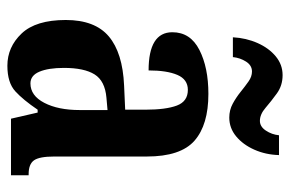

<svg xmlns="http://www.w3.org/2000/svg" viewBox="-156 -638 804 533"><g transform="rotate(90 246.5 -372.0)"><path d="M163 10Q111 10 73.5 -29.5Q36 -69 36 -152Q36 -233 81.5 -271.5Q127 -310 218 -314L285 -317V-373Q285 -430 273.5 -460.5Q262 -491 230 -491Q201 -491 188.5 -462Q176 -433 176 -382Q70 -382 70 -448Q70 -498 119 -523Q168 -548 241 -548Q327 -548 371 -509.5Q415 -471 415 -377V-120Q415 -79 425.5 -64Q436 -49 464 -49H467V0H310L293 -74H285Q258 -34 234 -12Q210 10 163 10ZM212 -54Q246 -54 266 -92.5Q286 -131 286 -191V-268L252 -265Q205 -261 187 -232Q169 -203 169 -147Q169 -104 179.5 -79Q190 -54 212 -54ZM307 -606Q286 -606 268.5 -615.5Q251 -625 235.5 -637.5Q220 -650 206.5 -659.5Q193 -669 179 -669Q162 -669 151.5 -652.5Q141 -636 139 -616H84Q86 -653 100 -684.5Q114 -716 137 -735Q160 -754 189 -754Q218 -754 240 -738Q262 -722 280 -706.5Q298 -691 316 -691Q332 -691 343 -707.5Q354 -724 356 -744H411Q410 -707 396 -675.5Q382 -644 359 -625Q336 -606 307 -606Z"/></g></svg>

Font: Noto Serif Thai ExtraCondensed
Style: Bold
Weight: 700
Width: 2
Designer: Monotype Design Team
Foundry: Monotype Imaging Inc.
Version: Version 2.002; ttfautohint (v1.8.4.7-5d5b)